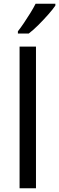

<svg xmlns="http://www.w3.org/2000/svg" viewBox="-20 -1010 317 1030"><path d="M173 0H85V-760H173ZM277 -980Q265 -962 240 -933.5Q215 -905 186.5 -876.5Q158 -848 134 -830H76V-842Q91 -861 108.5 -887Q126 -913 143 -940.5Q160 -968 171 -990H277Z"/></svg>

Font: Noto Sans Vai
Style: Regular
Weight: 400
Designer: Monotype Design Team
Foundry: Monotype Imaging Inc.
Version: Version 2.001; ttfautohint (v1.8.4.7-5d5b)